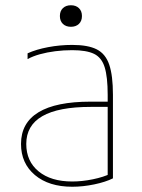

<svg xmlns="http://www.w3.org/2000/svg" viewBox="-20 -701 540 731"><path d="M255 10Q166 10 113 -34.5Q60 -79 60 -153Q60 -233 126.5 -273.5Q193 -314 325 -314H400V-294H325Q80 -294 80 -153Q80 -87 127 -48.5Q174 -10 255 -10Q293 -10 334 -18.5Q375 -27 401 -40L390 -22V-340Q390 -408 378.5 -445Q367 -482 338 -496Q309 -510 255 -510Q222 -510 190.5 -506Q159 -502 132 -494.5Q105 -487 85 -476V-498Q118 -513 163.5 -521.5Q209 -530 255 -530Q315 -530 348.5 -513Q382 -496 396 -454.5Q410 -413 410 -340V-22Q382 -8 339 1Q296 10 255 10ZM250 -599Q231 -599 219.5 -610Q208 -621 208 -640Q208 -659 219.5 -670Q231 -681 250 -681Q269 -681 280.5 -670Q292 -659 292 -640Q292 -621 280.5 -610Q269 -599 250 -599Z"/></svg>

Font: M PLUS 1 Code Thin
Style: Regular
Weight: 250
Designer: Coji Morishita
Foundry: UNDERFOREST DESIGN
Version: Version 1.002